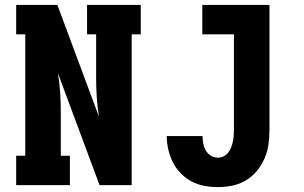

<svg xmlns="http://www.w3.org/2000/svg" viewBox="-20 -755 1240 783"><path d="M46 0V-120H83V-615H46V-735H214L384 -278Q377 -318 374.5 -359Q372 -400 372 -441V-615H335V-735H554V-615H517V0H386L216 -457Q223 -417 225.5 -376Q228 -335 228 -294V-120H265V0ZM869 8Q841 8 813.5 3Q786 -2 761.5 -15Q737 -28 717.5 -48Q698 -68 685.5 -92.5Q673 -117 666.5 -144.5Q660 -172 660 -200H806Q806 -184 809 -169Q812 -154 819.5 -141Q827 -128 840 -120Q853 -112 869 -112Q881 -112 892 -117.5Q903 -123 910.5 -132.5Q918 -142 922.5 -153.5Q927 -165 929.5 -177Q932 -189 933 -201.5Q934 -214 934 -226V-615H805V-735H1079V-226Q1079 -196 1075 -166.5Q1071 -137 1059 -109.5Q1047 -82 1028 -58.5Q1009 -35 983 -19.5Q957 -4 927.5 2Q898 8 869 8Z"/></svg>

Font: Iosevka Etoile Heavy
Style: Regular
Weight: 900
Designer: Belleve Invis
Foundry: Belleve Invis
Version: Version 22.1.2; ttfautohint (v1.8.4)